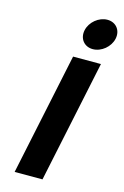

<svg xmlns="http://www.w3.org/2000/svg" viewBox="-160 -1184 809 1252"><g transform="rotate(15 244.0 -557.5)"><path d="M402.5 -1115C344.5 -1115 287.6 -1068 275.4 -1010C263.2 -952 300.3 -905 358.3 -905C416.3 -905 473.2 -952 485.4 -1010C497.6 -1068 460.5 -1115 402.5 -1115ZM435.5 -825H247.5L74 0H262Z"/></g></svg>

Font: Hussar
Style: BdOblTwo
Weight: 700
Foundry: Cannot Into Space Fonts
Version: Version 2.00